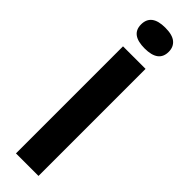

<svg xmlns="http://www.w3.org/2000/svg" viewBox="-291 -842 837 837"><g transform="rotate(45 127.5 -424.0)"><path d="M58 0V-660H197V0ZM131 -720Q46 -720 46 -783Q46 -848 131 -848Q175 -848 195.5 -831Q216 -814 216 -784Q216 -720 131 -720Z"/></g></svg>

Font: Bricolage Grotesque 10pt Condensed Bricolage Grotesque 10pt Condensed Regular
Style: Bold
Weight: 700
Width: 3
Designer: Mathieu Triay
Foundry: Atelier Triay
Version: Version 1.000; ttfautohint (v1.8.4.7-5d5b);gftools[0.9.32]